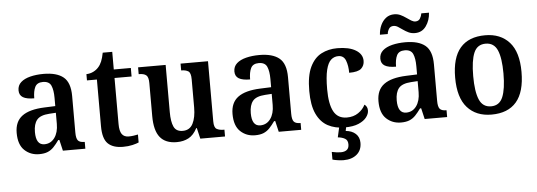

<svg xmlns="http://www.w3.org/2000/svg" viewBox="-58 -929 3768 1346"><g transform="rotate(-5 1826.0 -256.0)"><path d="M188 10Q127 10 85 -29.5Q43 -69 43 -152Q43 -232 95 -270.5Q147 -309 252 -313L329 -316V-374Q329 -429 315 -460.5Q301 -492 257 -492Q216 -492 201.5 -462.5Q187 -433 187 -383Q134 -383 108 -398.5Q82 -414 82 -448Q82 -483 106.5 -505Q131 -527 173 -537.5Q215 -548 266 -548Q359 -548 406 -509.5Q453 -471 453 -376V-119Q453 -78 465.5 -63Q478 -48 510 -48H513V0H355L337 -77H329Q309 -49 290.5 -29.5Q272 -10 248 0Q224 10 188 10ZM230 -56Q275 -56 302 -93Q329 -130 329 -191V-269L282 -266Q219 -262 195 -232.5Q171 -203 171 -147Q171 -56 230 -56Z M778 10Q707 10 671.5 -25Q636 -60 636 -147V-476H566V-520Q593 -521 615 -532Q637 -543 651 -559Q666 -575 676 -599Q686 -623 693 -660H760V-536H880V-476H760V-152Q760 -103 775.5 -81Q791 -59 824 -59Q842 -59 858 -61.5Q874 -64 889 -67V-11Q874 -4 844.5 3Q815 10 778 10Z M1156 10Q1077 10 1038.5 -37.5Q1000 -85 1000 -187V-419Q1000 -462 983.5 -475Q967 -488 934 -488H931V-536H1125V-204Q1125 -137 1141.5 -101Q1158 -65 1204 -65Q1254 -65 1276 -108Q1298 -151 1298 -222V-420Q1298 -466 1279.5 -477Q1261 -488 1233 -488H1230V-536H1423V-113Q1423 -69 1442 -58.5Q1461 -48 1489 -48H1496V0H1322L1304 -76H1300Q1275 -28 1239 -9Q1203 10 1156 10Z M1707 10Q1646 10 1604 -29.5Q1562 -69 1562 -152Q1562 -232 1614 -270.5Q1666 -309 1771 -313L1848 -316V-374Q1848 -429 1834 -460.5Q1820 -492 1776 -492Q1735 -492 1720.5 -462.5Q1706 -433 1706 -383Q1653 -383 1627 -398.5Q1601 -414 1601 -448Q1601 -483 1625.5 -505Q1650 -527 1692 -537.5Q1734 -548 1785 -548Q1878 -548 1925 -509.5Q1972 -471 1972 -376V-119Q1972 -78 1984.5 -63Q1997 -48 2029 -48H2032V0H1874L1856 -77H1848Q1828 -49 1809.5 -29.5Q1791 -10 1767 0Q1743 10 1707 10ZM1749 -56Q1794 -56 1821 -93Q1848 -130 1848 -191V-269L1801 -266Q1738 -262 1714 -232.5Q1690 -203 1690 -147Q1690 -56 1749 -56Z M2337 10Q2270 10 2219.5 -17Q2169 -44 2140.5 -104.5Q2112 -165 2112 -266Q2112 -373 2141.5 -434.5Q2171 -496 2221 -522Q2271 -548 2333 -548Q2416 -548 2463 -519.5Q2510 -491 2510 -444Q2510 -411 2487.5 -390Q2465 -369 2402 -369Q2402 -419 2388 -455.5Q2374 -492 2336 -492Q2306 -492 2284 -472Q2262 -452 2250 -403Q2238 -354 2238 -267Q2238 -163 2266.5 -110.5Q2295 -58 2359 -58Q2406 -58 2439.5 -81Q2473 -104 2489 -137Q2510 -123 2510 -94Q2510 -71 2492 -47Q2474 -23 2436 -6.5Q2398 10 2337 10ZM2310 238Q2295 238 2272 235Q2249 232 2232 227V173Q2268 181 2295 181Q2322 181 2337.5 169Q2353 157 2353 130Q2353 101 2333 89.5Q2313 78 2283 75L2302 -9H2351L2342 35Q2386 39 2412 63Q2438 87 2438 127Q2438 179 2403 208.5Q2368 238 2310 238Z M2734 10Q2673 10 2631 -29.5Q2589 -69 2589 -152Q2589 -232 2641 -270.5Q2693 -309 2798 -313L2875 -316V-374Q2875 -429 2861 -460.5Q2847 -492 2803 -492Q2762 -492 2747.5 -462.5Q2733 -433 2733 -383Q2680 -383 2654 -398.5Q2628 -414 2628 -448Q2628 -483 2652.5 -505Q2677 -527 2719 -537.5Q2761 -548 2812 -548Q2905 -548 2952 -509.5Q2999 -471 2999 -376V-119Q2999 -78 3011.5 -63Q3024 -48 3056 -48H3059V0H2901L2883 -77H2875Q2855 -49 2836.5 -29.5Q2818 -10 2794 0Q2770 10 2734 10ZM2776 -56Q2821 -56 2848 -93Q2875 -130 2875 -191V-269L2828 -266Q2765 -262 2741 -232.5Q2717 -203 2717 -147Q2717 -56 2776 -56ZM2886 -606Q2861 -606 2841 -615.5Q2821 -625 2803.5 -637.5Q2786 -650 2771 -659.5Q2756 -669 2740 -669Q2718 -669 2707.5 -652.5Q2697 -636 2695 -616H2640Q2642 -652 2656 -682.5Q2670 -713 2694 -731.5Q2718 -750 2752 -750Q2776 -750 2796 -740.5Q2816 -731 2833.5 -718.5Q2851 -706 2866.5 -696.5Q2882 -687 2896 -687Q2918 -687 2928.5 -703.5Q2939 -720 2942 -740H2996Q2993 -686 2964.5 -646Q2936 -606 2886 -606Z M3371 10Q3263 10 3201 -59.5Q3139 -129 3139 -270Q3139 -410 3198.5 -479Q3258 -548 3374 -548Q3482 -548 3544 -479Q3606 -410 3606 -270Q3606 -129 3546.5 -59.5Q3487 10 3371 10ZM3373 -48Q3432 -48 3455.5 -104.5Q3479 -161 3479 -270Q3479 -379 3455 -434Q3431 -489 3372 -489Q3313 -489 3289.5 -434Q3266 -379 3266 -270Q3266 -161 3290 -104.5Q3314 -48 3373 -48Z"/></g></svg>

Font: Noto Serif Lao SemiCondensed SemiBold
Style: Regular
Weight: 600
Width: 4
Designer: Monotype Design Team
Foundry: Monotype Imaging Inc.
Version: Version 2.003; ttfautohint (v1.8.4.7-5d5b)